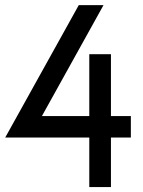

<svg xmlns="http://www.w3.org/2000/svg" viewBox="-20 -736 563 758"><path d="M332.5 2.4V-192.9H0.5L291 -715.8H388.7L145.5 -277.8H332.5V-522H418V-277.8H496.6V-192.9H418V2.4Z"/></svg>

Font: Proletarsk
Style: Regular
Weight: 400
Designer: Peter Wiegel, original typeface by Carl Albert Fahrenwaldt 1901
Foundry: Peter Wiegel
Version: Version 1.000 2010 initial release